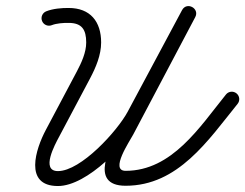

<svg xmlns="http://www.w3.org/2000/svg" viewBox="-20 -598 821 643"><path d="M120.9 -527.6C126 -514.8 140.6 -508.6 153.4 -513.7C169.1 -520 192.8 -521.6 209.6 -521.3C209.6 -521.3 209.7 -521.3 209.7 -521.3C209.8 -521.3 209.9 -521.3 209.9 -521.3C254.5 -521.3 268.7 -498.5 268.7 -455.7C268.7 -422.2 252.8 -387.9 237.4 -358.8C202.6 -293.3 167.9 -227.7 133.1 -162.2C100.4 -100.5 58.1 25 174 25C272.8 25 407.6 -117.8 451.7 -200.2C512.4 -313.7 573.1 -427.1 633.8 -540.5C641.6 -555.2 634.5 -568.4 623.4 -574.3C612.4 -580.2 597.4 -578.7 589.7 -564C520.4 -432.9 451.1 -301.8 381.9 -170.7C351.9 -114 273.9 24.1 400.6 24.1C576.7 24.1 676.9 -128 775.7 -250.2C784.4 -260.9 782.7 -276.7 772 -285.3C761.2 -294 745.5 -292.4 736.8 -281.6C736.8 -281.6 736.8 -281.6 736.8 -281.6C649.2 -173.3 556.5 -25.9 400.6 -25.9C346.8 -25.9 414 -124.4 426.1 -147.4C495.4 -278.5 564.6 -409.6 633.9 -540.7C641.6 -555.3 634.5 -568.5 623.5 -574.4C612.5 -580.3 597.6 -578.8 589.7 -564.1C529 -450.7 468.3 -337.3 407.6 -223.8C373.2 -159.6 251.2 -25 174 -25C115.3 -25 164.6 -114.9 177.3 -138.8C212 -204.3 246.8 -269.9 281.6 -335.4C301 -372.1 318.7 -413.6 318.7 -455.7C318.7 -525.8 282.4 -571.3 209.9 -571.3C209.9 -571.3 210 -571.3 210.1 -571.3C210.2 -571.3 210.2 -571.3 210.2 -571.3C186.8 -571.6 156.8 -569 134.8 -560.1C121.9 -555 115.7 -540.4 120.9 -527.6Z"/></svg>

Font: FRB American Cursive Guidelines Semibold
Style: Italic
Weight: 600
Italic angle: -25°
Version: Version 2.0;Modular Font Editor K font №1